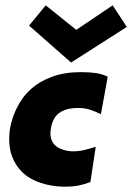

<svg xmlns="http://www.w3.org/2000/svg" viewBox="-20 -693 496 720"><path d="M229 7H213.5Q171 5.5 133.5 -7Q53.5 -32 25 -107Q14.5 -135 14.5 -172Q14.5 -229 42.5 -287Q84 -372.5 176 -405.5Q222.5 -422.5 282.5 -422.5Q315.5 -422.5 338.5 -419.2Q361.5 -416 384 -405.5L358.5 -265Q335.5 -276 313.5 -283Q294.5 -288 276 -288Q255 -288 252 -287Q220 -284 199 -267Q172.5 -245.5 169 -194.5Q169 -153.5 203 -137Q227 -126 252 -125.5Q275 -125.5 295 -130.2Q315 -135 339 -142.5L319 -10.5Q276 7 229 7ZM246.5 -458.5 89 -597 151.5 -673 266 -581 402.5 -673 455.5 -592Z"/></svg>

Font: Lucymar Sans ExtraBold
Style: Italic
Weight: 800
Italic angle: -10°
Foundry: The League of Moveable Type (original font) / Main changes by Cristiano Sobral with portions from Mirco Monsees
Version: Version 2.00;August 30, 2020;FontCreator 13.0.0.2681 64-bit